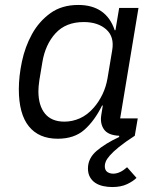

<svg xmlns="http://www.w3.org/2000/svg" viewBox="-20 -548 640 775"><path d="M433 207Q414 207 396 203Q378 199 364.5 190Q351 181 343 166.5Q335 152 335 132Q335 91 370 61Q405 31 461 5V0Q416 -2 399.5 -26Q383 -50 389 -85L395 -122H392Q362 -61 321 -24.5Q280 12 213 12Q137 12 96.5 -38Q56 -88 56 -188Q56 -240 68.5 -299.5Q81 -359 109 -410Q137 -461 183 -494.5Q229 -528 296 -528Q352 -528 389 -502.5Q426 -477 443 -426H446L461 -516H539L465 -70H536L524 0Q484 26 460 45.5Q436 65 423.5 79.5Q411 94 407 104Q403 114 403 122Q403 139 413 146Q423 153 437 153Q464 153 493 127L531 170Q517 184 492.5 195.5Q468 207 433 207ZM240 -57Q272 -57 302.5 -70.5Q333 -84 359 -114Q379 -137 393.5 -167Q408 -197 414 -232L433 -346Q442 -400 408.5 -429.5Q375 -459 318 -459Q246 -459 204.5 -414Q163 -369 151 -297L139 -225Q137 -211 136 -200.5Q135 -190 135 -180Q135 -122 161.5 -89.5Q188 -57 240 -57Z"/></svg>

Font: IBM Plex Mono
Style: Italic
Weight: 400
Italic angle: -9°
Monospace: yes
Designer: Mike Abbink, Paul van der Laan, Pieter van Rosmalen
Foundry: Bold Monday
Version: Version 2.3